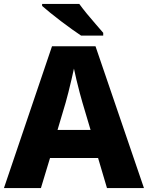

<svg xmlns="http://www.w3.org/2000/svg" viewBox="-20 -951 748 971"><path d="M521 0 476 -152H233L187 0H0L243 -717H463L708 0ZM397 -432Q392 -448 383.5 -480.5Q375 -513 366.5 -548Q358 -583 354 -604Q349 -581 341.5 -548.5Q334 -516 326 -484.5Q318 -453 312 -432L271 -294H438ZM381 -931Q397 -909 419 -882Q441 -855 463.5 -829.5Q486 -804 502 -785V-771H390Q370 -784 343 -803.5Q316 -823 287.5 -844.5Q259 -866 234 -886.5Q209 -907 193 -921V-931Z"/></svg>

Font: Noto Sans Khmer ExtraBold
Style: Regular
Weight: 800
Version: Version 2.003